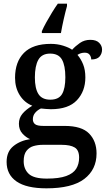

<svg xmlns="http://www.w3.org/2000/svg" viewBox="-20 -786 585 1046"><path d="M233 240Q124 240 70 202.5Q16 165 16 96Q16 40 53 10Q90 -20 144 -28Q122 -37 102.5 -58Q83 -79 83 -112Q83 -143 102 -166Q121 -189 156 -210Q113 -227 87.5 -267.5Q62 -308 62 -362Q62 -449 110.5 -498Q159 -547 257 -547Q293 -547 324.5 -537Q356 -527 373 -515Q391 -535 415.5 -552Q440 -569 472 -569Q504 -569 520 -553Q536 -537 536 -516Q536 -494 522.5 -478Q509 -462 477 -462Q477 -476 468.5 -487.5Q460 -499 442 -499Q420 -499 402 -487Q421 -465 433 -435Q445 -405 445 -364Q445 -289 399 -240Q353 -191 257 -191Q246 -191 229 -192.5Q212 -194 203 -195Q185 -187 172 -172Q159 -157 159 -136Q159 -119 171 -109.5Q183 -100 216 -100H332Q425 -100 465.5 -58.5Q506 -17 506 50Q506 138 439 189Q372 240 233 240ZM254 -243Q300 -243 318 -273.5Q336 -304 336 -365Q336 -429 317.5 -461.5Q299 -494 253 -494Q208 -494 189 -460.5Q170 -427 170 -364Q170 -304 189.5 -273.5Q209 -243 254 -243ZM235 187Q302 187 340.5 173Q379 159 395 133.5Q411 108 411 73Q411 32 387 17.5Q363 3 316 3H212Q187 3 163.5 9.5Q140 16 124.5 35.5Q109 55 109 92Q109 135 136.5 161Q164 187 235 187ZM208 -616Q217 -637 232 -664Q247 -691 263.5 -718Q280 -745 295 -766H345V-753Q336 -721 327 -681Q318 -641 312 -606H208Z"/></svg>

Font: Noto Serif Tibetan Medium
Style: Regular
Weight: 500
Designer: Monotype Design Team
Foundry: Monotype Imaging Inc.
Version: Version 2.103; ttfautohint (v1.8.4.7-5d5b)